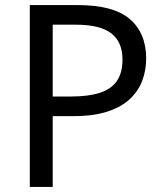

<svg xmlns="http://www.w3.org/2000/svg" viewBox="-20 -734 645 754"><path d="M286 -714Q426 -714 490 -659Q554 -604 554 -504Q554 -460 539.5 -419.5Q525 -379 492 -347Q459 -315 404 -296.5Q349 -278 269 -278H187V0H97V-714ZM278 -637H187V-355H259Q327 -355 372 -369.5Q417 -384 439 -416Q461 -448 461 -500Q461 -569 417 -603Q373 -637 278 -637Z"/></svg>

Font: uhindi25
Style: Book
Weight: 400
Designer: Jelle Bosma - Monotype Design Team
Foundry: Monotype Imaging Inc.
Version: Version 2.003